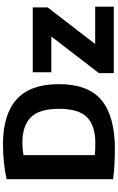

<svg xmlns="http://www.w3.org/2000/svg" viewBox="230 -1018 796 1296"><g transform="rotate(-90 628.0 -370.0)"><path d="M269.5 7.5Q223 7.5 170.5 4.8Q118 2 66.5 -4.5V-723.5Q118 -735 180 -741.5Q242 -748 301 -748Q502.5 -748 605.2 -656Q708 -564 708 -370Q708 -171.5 598.8 -82Q489.5 7.5 269.5 7.5ZM311.5 -124.5Q427 -124.5 484.2 -180.5Q541.5 -236.5 541.5 -370.5Q541.5 -503.5 483.8 -560.2Q426 -617 312.5 -617Q272 -617 229 -609.5V-128Q249.5 -126 269.5 -125.2Q289.5 -124.5 311.5 -124.5ZM782.5 0V-100.5L1029.5 -421.5H788V-547H1226V-446.5L979 -125.5H1231V0Z"/></g></svg>

Font: Encode Sans
Style: Bold
Weight: 700
Designer: Multiple Designers
Foundry: Impallari Type
Version: Version 3.002; ttfautohint (v1.8.3) -l 8 -r 50 -G 200 -x 14 